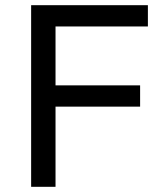

<svg xmlns="http://www.w3.org/2000/svg" viewBox="-20 -720 635 740"><path d="M100 0H194V-309H520V-391H194V-618H550V-700H100Z"/></svg>

Font: Golos Text VF
Style: Regular
Weight: 400
Designer: A.Korolkova, Vitaly Kuzmin
Foundry: ParaType Ltd
Version: Version 2.005